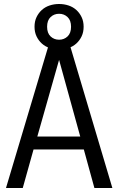

<svg xmlns="http://www.w3.org/2000/svg" viewBox="-20 -942 593 962"><path d="M453 0 400 -193H148L94 0H10L225 -720H329L543 0ZM167 -258H382L276 -642ZM276 -743Q301 -743 318.5 -759.5Q336 -776 336 -808Q336 -840 318.5 -856.5Q301 -873 276 -873Q251 -873 233.5 -856.5Q216 -840 216 -808Q216 -776 233.5 -759.5Q251 -743 276 -743ZM276 -694Q251 -694 228.5 -701.5Q206 -709 189.5 -724Q173 -739 163 -760Q153 -781 153 -808Q153 -835 163 -856Q173 -877 189.5 -892Q206 -907 228.5 -914.5Q251 -922 276 -922Q301 -922 323.5 -914.5Q346 -907 362.5 -892Q379 -877 389 -856Q399 -835 399 -808Q399 -781 389 -760Q379 -739 362.5 -724Q346 -709 323.5 -701.5Q301 -694 276 -694Z"/></svg>

Font: Carrois Gothic SC
Style: Regular
Weight: 400
Designer: Ralph du Carrois
Foundry: Ralph du Carrois
Version: Version 1.001